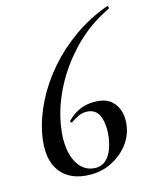

<svg xmlns="http://www.w3.org/2000/svg" viewBox="-104 -733 660 817"><g transform="rotate(-15 226.0 -324.0)"><path d="M195 13Q105 13 62 -44Q19 -101 39 -208Q52 -276 86.5 -344.5Q121 -413 174 -474Q227 -535 296 -583.5Q365 -632 446 -661Q450 -662 451.5 -656.5Q453 -651 450 -649Q358 -605 290 -535Q222 -465 180.5 -384.5Q139 -304 126 -226Q115 -165 123 -116Q131 -67 157 -38Q183 -9 224 -9Q255 -9 277 -35.5Q299 -62 308 -116Q316 -172 301.5 -211Q287 -250 243 -250Q227 -250 211.5 -243.5Q196 -237 176 -223Q174 -220 170.5 -223.5Q167 -227 168 -230Q218 -282 286 -282Q335 -282 360 -261Q385 -240 393 -207.5Q401 -175 394 -142Q386 -98 357 -63Q328 -28 286 -7.5Q244 13 195 13Z"/></g></svg>

Font: Cormorant Garamond Light SemiBold
Style: Italic
Weight: 600
Italic angle: -10°
Version: Version 4.001